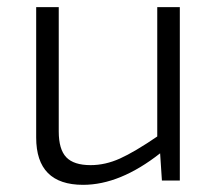

<svg xmlns="http://www.w3.org/2000/svg" viewBox="-20 -504 607 536"><path d="M482 -484V0H432L427 -76Q315 12 212 12Q81 12 81 -120V-484H144V-137Q144 -87 165 -65Q186 -43 233 -43Q274 -43 315 -61.5Q356 -80 419 -123V-484Z"/></svg>

Font: Exo 2.0 Light
Style: Regular
Weight: 300
Designer: Natanael Gama
Version: Version 1.001;PS 001.001;hotconv 1.0.70;makeotf.lib2.5.58329